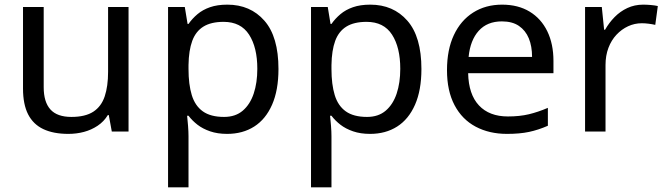

<svg xmlns="http://www.w3.org/2000/svg" viewBox="-20 -566 2865 826"><path d="M533 -536V0H461L448 -71H444Q427 -43 400 -25Q373 -7 341 1.5Q309 10 274 10Q210 10 166.5 -10.5Q123 -31 101 -74Q79 -117 79 -185V-536H168V-191Q168 -127 197 -95Q226 -63 287 -63Q347 -63 381.5 -85.5Q416 -108 430.5 -151.5Q445 -195 445 -257V-536Z M958 -546Q1057 -546 1117.5 -477Q1178 -408 1178 -269Q1178 -178 1150.5 -115.5Q1123 -53 1073.5 -21.5Q1024 10 957 10Q916 10 884 -1Q852 -12 829.5 -29.5Q807 -47 791 -68H785Q787 -51 789 -25Q791 1 791 20V240H703V-536H775L787 -463H791Q807 -486 829.5 -505Q852 -524 883.5 -535Q915 -546 958 -546ZM942 -472Q888 -472 855 -451.5Q822 -431 807 -390Q792 -349 791 -286V-269Q791 -203 805 -157Q819 -111 852.5 -87Q886 -63 944 -63Q993 -63 1024.5 -90Q1056 -117 1071.5 -163.5Q1087 -210 1087 -270Q1087 -362 1051.5 -417Q1016 -472 942 -472Z M1573 -546Q1672 -546 1732.5 -477Q1793 -408 1793 -269Q1793 -178 1765.5 -115.5Q1738 -53 1688.5 -21.5Q1639 10 1572 10Q1531 10 1499 -1Q1467 -12 1444.5 -29.5Q1422 -47 1406 -68H1400Q1402 -51 1404 -25Q1406 1 1406 20V240H1318V-536H1390L1402 -463H1406Q1422 -486 1444.5 -505Q1467 -524 1498.5 -535Q1530 -546 1573 -546ZM1557 -472Q1503 -472 1470 -451.5Q1437 -431 1422 -390Q1407 -349 1406 -286V-269Q1406 -203 1420 -157Q1434 -111 1467.5 -87Q1501 -63 1559 -63Q1608 -63 1639.5 -90Q1671 -117 1686.5 -163.5Q1702 -210 1702 -270Q1702 -362 1666.5 -417Q1631 -472 1557 -472Z M2140 -546Q2209 -546 2258.5 -516Q2308 -486 2334.5 -431.5Q2361 -377 2361 -304V-251H1994Q1996 -160 2040.5 -112.5Q2085 -65 2165 -65Q2216 -65 2255.5 -74.5Q2295 -84 2337 -102V-25Q2296 -7 2256 1.5Q2216 10 2161 10Q2085 10 2026.5 -21Q1968 -52 1935.5 -113.5Q1903 -175 1903 -264Q1903 -352 1932.5 -415Q1962 -478 2015.5 -512Q2069 -546 2140 -546ZM2139 -474Q2076 -474 2039.5 -433.5Q2003 -393 1996 -321H2269Q2269 -367 2255 -401Q2241 -435 2212.5 -454.5Q2184 -474 2139 -474Z M2747 -546Q2762 -546 2779.5 -544.5Q2797 -543 2810 -540L2799 -459Q2786 -462 2770.5 -464Q2755 -466 2741 -466Q2710 -466 2682 -453Q2654 -440 2632 -416.5Q2610 -393 2597.5 -360Q2585 -327 2585 -286V0H2497V-536H2569L2579 -438H2583Q2600 -468 2624 -492.5Q2648 -517 2679 -531.5Q2710 -546 2747 -546Z"/></svg>

Font: Noto Sans Oriya
Style: Regular
Weight: 400
Designer: Amélie Bonet and Sol Matas
Foundry: Google LLC
Version: Version 2.006